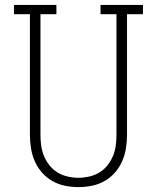

<svg xmlns="http://www.w3.org/2000/svg" viewBox="-20 -755 640 783"><path d="M300 8Q272 8 245 2.5Q218 -3 194 -16.5Q170 -30 151.5 -51Q133 -72 122 -97Q111 -122 106.5 -149.5Q102 -177 102 -205V-697H37V-735H210V-697H145V-205Q145 -183 148 -161Q151 -139 159.5 -118.5Q168 -98 182 -80.5Q196 -63 215 -51.5Q234 -40 256 -35Q278 -30 300 -30Q322 -30 344 -35Q366 -40 385 -51.5Q404 -63 418 -80.5Q432 -98 440.5 -118.5Q449 -139 452 -161Q455 -183 455 -205V-697H390V-735H563V-697H498V-205Q498 -177 493.5 -149.5Q489 -122 478 -97Q467 -72 448.5 -51Q430 -30 406 -16.5Q382 -3 355 2.5Q328 8 300 8Z"/></svg>

Font: Iosevka Etoile Extralight
Style: Regular
Weight: 200
Designer: Belleve Invis
Foundry: Belleve Invis
Version: Version 22.1.2; ttfautohint (v1.8.4)